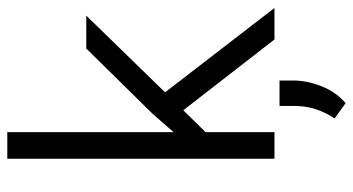

<svg xmlns="http://www.w3.org/2000/svg" viewBox="-246 -544 990 539"><g transform="rotate(-90 249.5 -275.0)"><path d="M407.7 0 209 -255.9 147.5 -193.4V0H72.8V-750H147.5V-283.2L199.2 -342.3L382.3 -528.3H474.6L259.3 -307.1L496.1 0ZM292.5 14.2V52.2Q292.5 90.8 276.6 131.6Q260.7 172.4 229 199.7L186 168.9Q203.6 142.1 212.4 114.5Q221.2 86.9 221.2 53.2V14.2Z"/></g></svg>

Font: Vazirmatn RD FD Light
Style: Regular
Weight: 300
Designer: Saber Rastikerdar
Foundry: Saber Rastikerdar
Version: Version 33.003